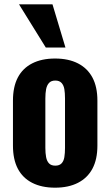

<svg xmlns="http://www.w3.org/2000/svg" viewBox="-20 -859 511 889"><path d="M235 10Q173 10 129 -12.5Q85 -35 62.5 -78Q40 -121 40 -185V-393Q40 -457 62.5 -500Q85 -543 129 -565.5Q173 -588 235 -588Q297 -588 341 -565.5Q385 -543 408 -500Q431 -457 431 -393V-185Q431 -121 408 -78Q385 -35 341 -12.5Q297 10 235 10ZM236 -92Q255 -92 265 -102.5Q275 -113 278 -131.5Q281 -150 281 -174V-403Q281 -428 278 -446Q275 -464 265 -475Q255 -486 236 -486Q217 -486 207 -475Q197 -464 193.5 -446Q190 -428 190 -403V-174Q190 -150 193.5 -131.5Q197 -113 207 -102.5Q217 -92 236 -92ZM192 -639 68 -839H223L283 -639Z"/></svg>

Font: Oswald SemiBold
Style: Regular
Weight: 600
Designer: Vernon Adams
Foundry: Vernon Adams
Version: Version 4.103;gftools[0.9.33.dev8+g029e19f]